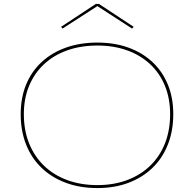

<svg xmlns="http://www.w3.org/2000/svg" viewBox="-20 -939 984 974"><path d="M474 -723Q561 -723 631.5 -697.5Q702 -672 753 -624.5Q804 -577 831.5 -510Q859 -443 859 -360Q859 -275 831.5 -205.5Q804 -136 753 -87Q702 -38 631.5 -11.5Q561 15 474 15Q386 15 314.5 -11.5Q243 -38 191.5 -87Q140 -136 112.5 -205.5Q85 -275 85 -360Q85 -443 112.5 -510Q140 -577 191.5 -624.5Q243 -672 314.5 -697.5Q386 -723 474 -723ZM474 -708Q390 -708 321 -683.5Q252 -659 203 -613Q154 -567 127.5 -503Q101 -439 101 -360Q101 -278 127.5 -212Q154 -146 203 -98.5Q252 -51 321 -25.5Q390 0 474 0Q557 0 625 -25.5Q693 -51 742 -98.5Q791 -146 817 -212Q843 -278 843 -360Q843 -439 817 -503Q791 -567 742 -613Q693 -659 625 -683.5Q557 -708 474 -708ZM297 -794 290 -803 466 -919H482L658 -803L650 -794L474 -908Z"/></svg>

Font: Kalnia SemiExpanded Thin
Style: Regular
Weight: 250
Width: 6
Designer: Frida Medrano
Foundry: Frida Medrano
Version: Version 1.105